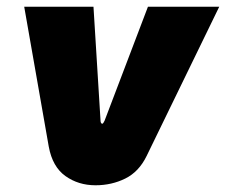

<svg xmlns="http://www.w3.org/2000/svg" viewBox="-20 -538 672 571"><path d="M264 13Q213 13 174.5 -14.5Q136 -42 125 -102L52 -518H258L279 -179Q279 -175 280.5 -172.5Q282 -170 284 -170Q287 -170 291 -179L420 -518H632L416 -74Q393 -27 352.5 -7Q312 13 264 13Z"/></svg>

Font: MuseoModerno Thin Black
Style: Italic
Weight: 900
Italic angle: -9°
Version: Version 1.003